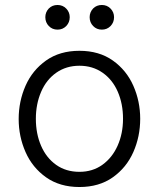

<svg xmlns="http://www.w3.org/2000/svg" viewBox="-20 -745 638 771"><path d="M55 -267Q55 -338 82.5 -400.5Q110 -463 165 -502Q220 -541 299 -541Q378 -541 433 -502Q488 -463 515.5 -400.5Q543 -338 543 -268Q543 -197 515.5 -134.5Q488 -72 433 -33Q378 6 299 6Q220 6 165 -33Q110 -72 82.5 -134.5Q55 -197 55 -267ZM124 -268Q124 -208 145 -159.5Q166 -111 205.5 -83Q245 -55 299 -55Q352 -55 391.5 -83.5Q431 -112 452.5 -160.5Q474 -209 474 -268Q474 -328 453 -376.5Q432 -425 392 -453Q352 -481 299 -481Q246 -481 206 -453Q166 -425 145 -376Q124 -327 124 -268ZM354 -711Q368 -725 389 -725Q410 -725 424 -710.5Q438 -696 438 -676Q438 -655 424 -640.5Q410 -626 389 -626Q368 -626 354 -640.5Q340 -655 340 -676Q340 -696 354 -711ZM176 -711Q190 -725 211 -725Q232 -725 246 -710.5Q260 -696 260 -676Q260 -655 246 -640.5Q232 -626 211 -626Q190 -626 176 -640.5Q162 -655 162 -676Q162 -696 176 -711Z"/></svg>

Font: Lopes Sans Light
Style: Regular
Weight: 300
Designer: Gabriel Lam, Diego Maldonado
Foundry: TypeRant, Foresti Design
Version: Version 4.000